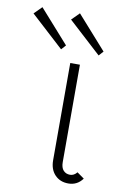

<svg xmlns="http://www.w3.org/2000/svg" viewBox="-196 -765 518 823"><g transform="rotate(10 63.5 -353.5)"><path d="M162 -28Q179 -28 192 -44L223 -22Q200 10 161 10Q125 10 102.5 -13.5Q80 -37 80 -77V-500H122V-76Q122 -52 133 -40Q144 -28 162 -28ZM-112 -682 -79 -715 49 -571 31 -551ZM51 -684 84 -717 212 -573 194 -553Z"/></g></svg>

Font: Bellota Text Light
Style: Regular
Weight: 300
Designer: Kemie Guaida
Foundry: Kemie Guaida
Version: Version 4.001